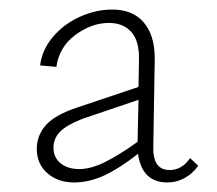

<svg xmlns="http://www.w3.org/2000/svg" viewBox="-20 -685 455 402"><path d="M395 -338Q384 -322 367 -312.5Q350 -303 330 -303Q304 -303 288.5 -318Q273 -333 269 -363Q231 -333 199 -318Q167 -303 135 -303Q101 -303 79 -322.5Q57 -342 57 -373Q57 -402 76.5 -423.5Q96 -445 142 -460L270 -503L271 -559Q272 -599 255 -618Q238 -637 208 -637Q172 -637 138 -612Q104 -587 98 -545L64 -548Q68 -581 91 -608Q114 -635 147.5 -650Q181 -665 215 -665Q258 -665 281 -638Q304 -611 304 -563L301 -380Q299 -329 335 -329Q361 -329 378 -354ZM146 -331Q170 -331 199.5 -345.5Q229 -360 268 -388L270 -476L152 -436Q119 -423 105.5 -409Q92 -395 92 -376Q92 -355 107 -343Q122 -331 146 -331Z"/></svg>

Font: Ysabeau Light
Style: Regular
Weight: 300
Designer: Christian Thalmann (Catharsis Fonts)
Version: Version 0.003